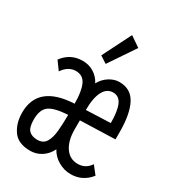

<svg xmlns="http://www.w3.org/2000/svg" viewBox="-170 -775 791 880"><g transform="rotate(30 225.0 -335.5)"><path d="M128 11Q64 11 36.5 -28Q9 -67 9 -123Q9 -269 197 -278Q197 -343 181.5 -377Q166 -411 128 -411Q88 -411 60 -370L28 -414Q67 -467 132 -467Q165 -467 191.5 -450.5Q218 -434 232 -406Q247 -434 273 -450.5Q299 -467 326 -467Q387 -467 414 -415.5Q441 -364 441 -268V-230L256 -224V-175Q256 -117 280 -81.5Q304 -46 347 -46Q388 -46 412 -82L445 -40Q405 11 342 11Q308 11 277 -6.5Q246 -24 229 -55Q214 -24 187 -6.5Q160 11 128 11ZM256 -279 385 -284Q385 -347 371 -379Q357 -411 325 -411Q292 -411 274 -377Q256 -343 256 -279ZM131 -49Q162 -49 176 -72Q190 -95 193.5 -134Q197 -173 197 -219Q127 -215 99 -195Q71 -175 71 -122Q71 -80 86.5 -64.5Q102 -49 131 -49ZM229 -507 192 -531 268 -682 322 -645Z"/></g></svg>

Font: Inconsolata SemiCondensed
Style: Regular
Weight: 400
Width: 4
Monospace: yes
Designer: Raph Levien, Cyreal, Brenton Simpson
Foundry: Raph Levien, Cyreal, Google
Version: Version 3.000; ttfautohint (v1.8.2.53-6de2)